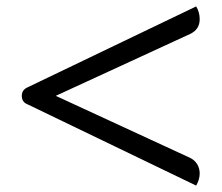

<svg xmlns="http://www.w3.org/2000/svg" viewBox="-20 -591 693 599"><path d="M67 -265Q48 -272 48 -292Q48 -311 67 -319L592 -571Q603 -553 603 -531Q603 -499 573 -485L154 -292L572 -99Q587 -92 595 -79Q603 -66 603 -50Q603 -31 592 -12Z"/></svg>

Font: K2D Light
Style: Regular
Weight: 300
Designer: Katatrad Aksorn Co.,Ltd.
Foundry: Cadson Demak Co.,Ltd.
Version: Version 1.000; ttfautohint (v1.6)